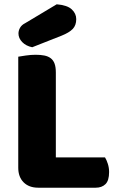

<svg xmlns="http://www.w3.org/2000/svg" viewBox="-20 -871 553 894"><path d="M158 3Q115 3 90 -22Q65 -47 65 -90V-607Q76 -609 100 -612.5Q124 -616 146 -616Q169 -616 186.5 -612.5Q204 -609 216 -600Q228 -591 234 -575Q240 -559 240 -533V-138H469Q476 -127 482 -108.5Q488 -90 488 -70Q488 -30 471 -13.5Q454 3 426 3ZM244 -851Q293 -847 314 -827.5Q335 -808 335 -782Q335 -753 318.5 -736Q302 -719 267 -705L130 -651Q101 -657 83.5 -675Q66 -693 66 -715Q66 -729 73.5 -742Q81 -755 97 -763Z"/></svg>

Font: Baloo Paaji
Style: Regular
Weight: 400
Designer: Shuchita Grover and Ek Type
Foundry: Ek Type
Version: Version 1.443;PS 1.000;hotconv 16.6.51;makeotf.lib2.5.65220;